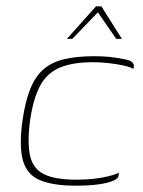

<svg xmlns="http://www.w3.org/2000/svg" viewBox="-20 -583 452 608"><path d="M220 5Q149 5 107.5 -12Q66 -29 53 -73.5Q40 -118 51 -200Q60 -263 76.5 -303Q93 -343 119.5 -365Q146 -387 185 -396Q224 -405 278 -405Q304 -405 325 -403Q346 -401 371 -396Q385 -394 392.5 -390Q400 -386 402.5 -380.5Q405 -375 403 -365Q392 -371 369 -376Q346 -381 320.5 -383.5Q295 -386 274 -386Q209 -386 168.5 -368.5Q128 -351 106.5 -310.5Q85 -270 75 -200Q66 -130 75.5 -89Q85 -48 120 -31Q155 -14 222 -14Q253 -14 278.5 -17Q304 -20 324 -25Q344 -30 357 -36L355 -25Q354 -17 337 -10Q320 -3 290.5 1Q261 5 220 5ZM192 -460 284 -563H301L366 -460H348L290 -544L209 -460Z"/></svg>

Font: Genos Thin
Style: Italic
Weight: 100
Italic angle: -8°
Designer: Robert E. Leuschke
Foundry: Robert E. Leuschke
Version: Version 1.010